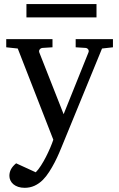

<svg xmlns="http://www.w3.org/2000/svg" viewBox="-20 -669 570 918"><path d="M467.8 -437 275.9 30.8Q271 43 262.2 63.5Q253.4 84 241.5 107.2Q229.5 130.4 215.1 152.8Q200.7 175.3 185.1 190.9Q167 209 145.3 219Q123.5 229 98.1 229Q80.6 229 66.9 224.4Q53.2 219.7 43.9 211.9Q34.7 204.1 29.8 193.6Q24.9 183.1 24.9 171.9Q24.9 154.8 32.5 140.4Q40 126 57.1 111.8L150.9 154.8Q163.1 142.6 175.8 122.8Q188.5 103 199.7 81.1Q210.9 59.1 220.2 37.4Q229.5 15.6 234.9 -1L64.9 -437L9.8 -442.9V-481.9H231V-442.9L183.1 -439.9Q174.8 -439 169.9 -432.6Q165 -426.3 168 -418L284.2 -123L402.8 -418Q406.2 -425.8 401.9 -432.4Q397.5 -439 389.2 -439.9L341.8 -442.9V-481.9H520V-442.9ZM106.4 -585.9V-649.4H441.4V-585.9Z"/></svg>

Font: Charis SIL
Style: Regular
Weight: 400
Foundry: SIL International
Version: Version 4.112